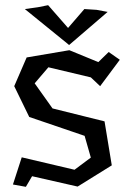

<svg xmlns="http://www.w3.org/2000/svg" viewBox="-20 -716 513 742"><path d="M30 0ZM248 -522 360 -476 400 -515 443 -485 367 -383 331 -417 167 -456 114 -394 183 -297 384 -247 412 -77 280 5 104 -35 80 6 30 -3 64 -108 268 -60 331 -107 307 -191 93 -264 35 -383 83 -494ZM246 -543 76 -681 126 -688 166 -696 243 -608 306 -681 353 -678 396 -670 247 -542H246Z"/></svg>

Font: Underdog
Style: Regular
Weight: 400
Designer: Sergey Steblina
Foundry: Sergey Steblina, Jovanny Lemonad
Version: Version 1.001; ttfautohint (v0.9)